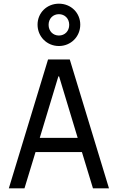

<svg xmlns="http://www.w3.org/2000/svg" viewBox="-20 -1023 640 1043"><path d="M113 0 173 -197H425L485 0H572L359 -700H241L28 0ZM196 -274 297 -608H301L402 -274ZM184 -889C184 -824 235 -773 300 -773C365 -773 416 -824 416 -889C416 -953 366 -1003 300 -1003C234 -1003 184 -953 184 -889ZM300 -830C268 -830 244 -854 244 -888C244 -922 268 -946 300 -946C332 -946 356 -922 356 -888C356 -854 332 -830 300 -830Z"/></svg>

Font: CommitMonoNiceRocks
Style: Regular
Weight: 400
Monospace: yes
Designer: Eigil Nikolajsen
Foundry: Eigil Nikolajsen
Version: Version 1.143